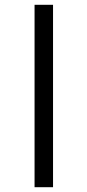

<svg xmlns="http://www.w3.org/2000/svg" viewBox="-20 -780 364 800"><path d="M124 0V-760H201V0Z"/></svg>

Font: Noto Serif Display Condensed
Style: Bold
Weight: 700
Width: 3
Designer: Monotype Design Team
Foundry: Monotype Imaging Inc.
Version: Version 2.009